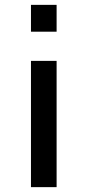

<svg xmlns="http://www.w3.org/2000/svg" viewBox="-20 -770 359 790"><path d="M107.4 0V-519.5H212.9V0ZM107.4 -639.6V-750H212.9V-639.6Z"/></svg>

Font: GenEi M Gothic v2 Medium
Style: Regular
Weight: 500
Version: Version 2.0